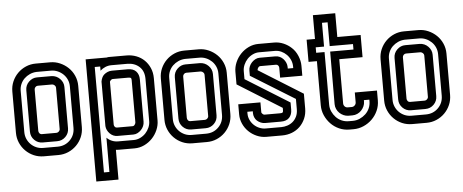

<svg xmlns="http://www.w3.org/2000/svg" viewBox="-56 -866 2869 1190"><g transform="rotate(-5 1378.5 -271.0)"><path d="M278 -577Q309 -577 338 -564.5Q367 -552 389.5 -530.5Q412 -509 425 -479.5Q438 -450 438 -417V-160Q438 -127 425.5 -98Q413 -69 391 -47Q369 -25 340 -12.5Q311 0 278 0H188Q155 0 126 -12.5Q97 -25 75 -47Q53 -69 40.5 -98Q28 -127 28 -160V-417Q28 -450 40.5 -479Q53 -508 75 -530Q97 -552 126 -564.5Q155 -577 188 -577ZM188 -439Q180 -439 173.5 -432.5Q167 -426 167 -417V-160Q167 -152 172.5 -145Q178 -138 188 -138H278Q286 -138 293 -144.5Q300 -151 300 -160V-417Q300 -425 293.5 -431.5Q287 -438 278 -439ZM188 -525Q165 -524 145.5 -515Q126 -506 111.5 -492Q97 -478 88.5 -458.5Q80 -439 80 -417V-160Q80 -137 88.5 -117.5Q97 -98 111.5 -83.5Q126 -69 145.5 -60.5Q165 -52 188 -52H278Q324 -52 355 -83Q386 -114 386 -160V-417Q386 -440 377.5 -459.5Q369 -479 354 -493.5Q339 -508 319.5 -516.5Q300 -525 278 -525ZM278 -491Q309 -490 330.5 -468Q352 -446 352 -417V-160Q352 -129 330.5 -107.5Q309 -86 278 -86H188Q158 -86 136.5 -107.5Q115 -129 115 -160V-417Q115 -448 137 -469.5Q159 -491 188 -491Z M498 -576H630Q636 -578 642 -578Q648 -578 654 -578H752Q785 -578 813.5 -567Q842 -556 863 -535.5Q884 -515 896.5 -486.5Q909 -458 909 -423V-160Q909 -130 896.5 -101Q884 -72 862.5 -49.5Q841 -27 812.5 -13.5Q784 0 752 0H654Q649 0 645 -0.5Q641 -1 636 -1V184H498ZM654 -440Q649 -440 643.5 -435Q638 -430 636 -425V-158Q636 -151 641 -144.5Q646 -138 654 -138H752Q760 -138 765.5 -146Q771 -154 771 -160V-423Q771 -433 767.5 -436.5Q764 -440 752 -440ZM584 -524H550V132H584V-81Q598 -67 616 -59.5Q634 -52 654 -52H752Q773 -52 792.5 -61.5Q812 -71 826 -86Q840 -101 848.5 -120.5Q857 -140 857 -160V-423Q857 -472 827.5 -499Q798 -526 752 -526H654Q634 -526 616 -518.5Q598 -511 584 -498ZM584 -430Q586 -442 591 -453.5Q596 -465 604 -472Q614 -481 627 -486.5Q640 -492 654 -492H752Q787 -492 804.5 -473Q822 -454 822 -423V-160Q822 -146 816.5 -133Q811 -120 801 -109.5Q791 -99 778.5 -92.5Q766 -86 752 -86H654Q626 -86 606 -106.5Q586 -127 584 -153Z M1202 -577Q1233 -577 1262 -564.5Q1291 -552 1313.5 -530.5Q1336 -509 1349 -479.5Q1362 -450 1362 -417V-160Q1362 -127 1349.5 -98Q1337 -69 1315 -47Q1293 -25 1264 -12.5Q1235 0 1202 0H1112Q1079 0 1050 -12.5Q1021 -25 999 -47Q977 -69 964.5 -98Q952 -127 952 -160V-417Q952 -450 964.5 -479Q977 -508 999 -530Q1021 -552 1050 -564.5Q1079 -577 1112 -577ZM1112 -439Q1104 -439 1097.5 -432.5Q1091 -426 1091 -417V-160Q1091 -152 1096.5 -145Q1102 -138 1112 -138H1202Q1210 -138 1217 -144.5Q1224 -151 1224 -160V-417Q1224 -425 1217.5 -431.5Q1211 -438 1202 -439ZM1112 -525Q1089 -524 1069.5 -515Q1050 -506 1035.5 -492Q1021 -478 1012.5 -458.5Q1004 -439 1004 -417V-160Q1004 -137 1012.5 -117.5Q1021 -98 1035.5 -83.5Q1050 -69 1069.5 -60.5Q1089 -52 1112 -52H1202Q1248 -52 1279 -83Q1310 -114 1310 -160V-417Q1310 -440 1301.5 -459.5Q1293 -479 1278 -493.5Q1263 -508 1243.5 -516.5Q1224 -525 1202 -525ZM1202 -491Q1233 -490 1254.5 -468Q1276 -446 1276 -417V-160Q1276 -129 1254.5 -107.5Q1233 -86 1202 -86H1112Q1082 -86 1060.5 -107.5Q1039 -129 1039 -160V-417Q1039 -448 1061 -469.5Q1083 -491 1112 -491Z M1671 -578Q1701 -578 1729 -566Q1757 -554 1778 -534Q1801 -513 1814 -481.5Q1827 -450 1827 -420V-358H1689V-420Q1689 -427 1684 -433.5Q1679 -440 1671 -440H1573Q1565 -440 1559.5 -432Q1554 -424 1554 -418V-416L1827 -246V-155Q1827 -120 1814.5 -91.5Q1802 -63 1781 -42.5Q1760 -22 1731.5 -11Q1703 0 1670 0H1572Q1541 0 1512.5 -12.5Q1484 -25 1462.5 -46Q1441 -67 1428.5 -95Q1416 -123 1416 -153V-216H1554V-153Q1556 -148 1561.5 -143Q1567 -138 1572 -138H1670Q1682 -138 1685.5 -141.5Q1689 -145 1689 -155V-170L1416 -340V-418Q1416 -448 1428.5 -477Q1441 -506 1462.5 -528.5Q1484 -551 1512.5 -564.5Q1541 -578 1573 -578ZM1468 -368 1740 -199V-155Q1740 -124 1722.5 -105Q1705 -86 1670 -86H1572Q1558 -86 1545 -91.5Q1532 -97 1522 -106Q1513 -114 1507.5 -127Q1502 -140 1502 -153V-165H1468V-153Q1468 -133 1476.5 -114.5Q1485 -96 1499.5 -82Q1514 -68 1533 -60Q1552 -52 1572 -52H1670Q1688 -52 1707 -58Q1726 -64 1741 -76.5Q1756 -89 1765.5 -108.5Q1775 -128 1775 -155V-218L1503 -386V-418Q1503 -432 1508.5 -445Q1514 -458 1524 -468.5Q1534 -479 1546.5 -485.5Q1559 -492 1573 -492H1671Q1686 -492 1698.5 -486Q1711 -480 1720.5 -469.5Q1730 -459 1735.5 -446Q1741 -433 1741 -420V-410H1775V-420Q1775 -441 1766.5 -460.5Q1758 -480 1743.5 -494.5Q1729 -509 1710.5 -517.5Q1692 -526 1671 -526H1573Q1552 -526 1532.5 -516.5Q1513 -507 1499 -492Q1485 -477 1476.5 -457.5Q1468 -438 1468 -418Z M2064 -440V-165Q2064 -154 2071.5 -146Q2079 -138 2090 -138H2115Q2126 -138 2134 -146Q2142 -154 2142 -165V-226H2280V-165Q2280 -131 2266.5 -101Q2253 -71 2230 -48.5Q2207 -26 2177 -13Q2147 0 2115 0H2090Q2055 0 2025 -13.5Q1995 -27 1973 -50Q1951 -73 1938 -102.5Q1925 -132 1925 -165V-440H1873V-578H1925V-726H2064V-578H2209V-440ZM2157 -492V-526H2012V-674H1977V-526H1925V-492H1977V-165Q1977 -142 1986 -122Q1995 -102 2010 -86Q2025 -70 2045.5 -61Q2066 -52 2090 -52H2115Q2137 -52 2157.5 -61Q2178 -70 2194 -85Q2210 -100 2219 -120.5Q2228 -141 2228 -165V-174H2194V-165Q2194 -150 2187.5 -135.5Q2181 -121 2170.5 -110Q2160 -99 2145.5 -92.5Q2131 -86 2115 -86H2090Q2075 -86 2060.5 -92.5Q2046 -99 2035 -109.5Q2024 -120 2017.5 -134.5Q2011 -149 2011 -165L2012 -492Z M2569 -577Q2600 -577 2629 -564.5Q2658 -552 2680.5 -530.5Q2703 -509 2716 -479.5Q2729 -450 2729 -417V-160Q2729 -127 2716.5 -98Q2704 -69 2682 -47Q2660 -25 2631 -12.5Q2602 0 2569 0H2479Q2446 0 2417 -12.5Q2388 -25 2366 -47Q2344 -69 2331.5 -98Q2319 -127 2319 -160V-417Q2319 -450 2331.5 -479Q2344 -508 2366 -530Q2388 -552 2417 -564.5Q2446 -577 2479 -577ZM2479 -439Q2471 -439 2464.5 -432.5Q2458 -426 2458 -417V-160Q2458 -152 2463.5 -145Q2469 -138 2479 -138H2569Q2577 -138 2584 -144.5Q2591 -151 2591 -160V-417Q2591 -425 2584.5 -431.5Q2578 -438 2569 -439ZM2479 -525Q2456 -524 2436.5 -515Q2417 -506 2402.5 -492Q2388 -478 2379.5 -458.5Q2371 -439 2371 -417V-160Q2371 -137 2379.5 -117.5Q2388 -98 2402.5 -83.5Q2417 -69 2436.5 -60.5Q2456 -52 2479 -52H2569Q2615 -52 2646 -83Q2677 -114 2677 -160V-417Q2677 -440 2668.5 -459.5Q2660 -479 2645 -493.5Q2630 -508 2610.5 -516.5Q2591 -525 2569 -525ZM2569 -491Q2600 -490 2621.5 -468Q2643 -446 2643 -417V-160Q2643 -129 2621.5 -107.5Q2600 -86 2569 -86H2479Q2449 -86 2427.5 -107.5Q2406 -129 2406 -160V-417Q2406 -448 2428 -469.5Q2450 -491 2479 -491Z"/></g></svg>

Font: Aurach Bi
Style: Regular
Weight: 400
Designer: Peter Wiegel
Foundry: Peter Wiegel
Version: Version 1.002